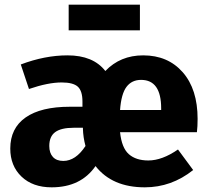

<svg xmlns="http://www.w3.org/2000/svg" viewBox="-20 -785 895 822"><path d="M579 -765V-655H274V-765ZM826 -276Q826 -243 823 -219H494Q501 -152 531.5 -125Q562 -98 615 -98Q674 -98 742 -145L807 -57Q714 17 600 17Q460 17 389 -74Q326 17 201 17Q120 17 72 -29Q24 -75 24 -149Q24 -236 89.5 -282Q155 -328 279 -328H333V-350Q333 -396 313 -414Q293 -432 244 -432Q186 -432 104 -404L69 -509Q172 -548 269 -548Q379 -548 431 -481Q495 -548 593 -548Q699 -548 762.5 -475.5Q826 -403 826 -276ZM670 -314V-321Q670 -443 584 -443Q544 -443 521.5 -413Q499 -383 494 -314ZM251 -96Q304 -96 346 -160Q336 -197 335 -234V-238H295Q242 -238 216.5 -219.5Q191 -201 191 -160Q191 -130 206.5 -113Q222 -96 251 -96Z"/></svg>

Font: Fira Sans
Style: Bold
Weight: 700
Designer: bBox Type GmbH & Carrois Corporate GbR & Edenspiekermann AG
Foundry: bBox Type GmbH & Carrois Corporate GbR & Edenspiekermann AG
Version: Version 4.301;PS 004.301;hotconv 1.0.88;makeotf.lib2.5.64775